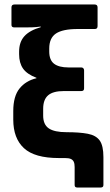

<svg xmlns="http://www.w3.org/2000/svg" viewBox="-20 -703 491 854"><path d="M323 131Q312 131 312 120V40Q312 25 308 16.5Q304 8 295 4Q286 0 269 0H242Q134 0 86.5 -44Q39 -88 39 -171V-209Q39 -275 67 -309.5Q95 -344 142 -355V-357Q100 -373 82.5 -398Q65 -423 65 -462V-473Q65 -516 88.5 -542Q112 -568 161 -582V-585Q142 -582 123 -581.5Q104 -581 87 -581H44Q31 -581 31 -592V-670Q31 -683 44 -683H401Q414 -683 414 -670V-587Q414 -574 402 -574H326Q259 -574 229 -554Q199 -534 199 -487V-474Q199 -436 220.5 -419.5Q242 -403 285 -403H342Q347 -403 350.5 -399.5Q354 -396 354 -390V-310Q354 -298 342 -298H264Q216 -298 194 -279Q172 -260 172 -219V-189Q172 -149 197 -132Q222 -115 276 -115Q334 -115 370.5 -108Q407 -101 423.5 -78Q440 -55 440 -4V120Q440 131 428 131Z"/></svg>

Font: Sofia Sans Semi Condensed ExtraBold
Style: Regular
Weight: 800
Designer: Botio Nikoltchev, Ani Petrova
Foundry: lettersoup
Version: Version 4.100